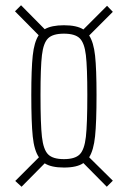

<svg xmlns="http://www.w3.org/2000/svg" viewBox="-20 -711 486 730"><path d="M38 -23 128 -113Q110 -139 104.5 -192Q99 -245 99 -350Q99 -449 104.5 -500Q110 -551 127 -577L37 -668L60 -691L150 -600Q176 -615 223 -615Q272 -615 297 -599L387 -689L409 -666L319 -576Q336 -550 341.5 -499.5Q347 -449 347 -350Q347 -246 341.5 -193Q336 -140 319 -113L409 -24L386 -1L297 -91Q273 -74 223 -74Q175 -74 150 -90L62 -1ZM312 -350Q312 -455 306.5 -501.5Q301 -548 283 -565.5Q265 -583 223 -583Q181 -583 163 -565.5Q145 -548 139.5 -501.5Q134 -455 134 -350Q134 -239 139.5 -190.5Q145 -142 163 -124Q181 -106 223 -106Q265 -106 283 -124Q301 -142 306.5 -190.5Q312 -239 312 -350Z"/></svg>

Font: Saira Ultra Condensed Thin
Style: Regular
Weight: 100
Width: 1
Designer: Hector Gatti with collaboration of the Omnibus-Type team
Foundry: Omnibus-Type
Version: Version 1.001; ttfautohint (v1.8)